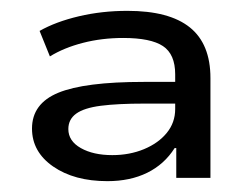

<svg xmlns="http://www.w3.org/2000/svg" viewBox="-20 -734 458 354"><path d="M178 -400Q117 -400 78 -427Q39 -454 39 -497Q39 -543 87.5 -563Q136 -583 245 -583H312V-543H246Q197 -543 166 -539Q135 -535 120.5 -524.5Q106 -514 106 -496Q106 -474 129 -461Q152 -448 187 -448Q219 -448 245.5 -459Q272 -470 287.5 -489Q303 -508 303 -533V-597Q303 -634 280.5 -649Q258 -664 207 -664Q168 -664 133 -655Q98 -646 72 -630L53 -677Q83 -694 125.5 -704Q168 -714 215 -714Q292 -714 330 -683.5Q368 -653 368 -590V-406H305V-461H302Q283 -431 251.5 -415.5Q220 -400 178 -400Z"/></svg>

Font: Nunito Sans 10pt Expanded
Style: Regular
Weight: 400
Width: 7
Designer: Vernon Adams
Foundry: Vernon Adams
Version: Version 3.101;gftools[0.9.27]